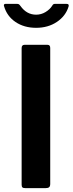

<svg xmlns="http://www.w3.org/2000/svg" viewBox="-33 -974 376 994"><path d="M213 -742H94C84 -742 79 -736.3 79 -725V-18C79 -11.3 80.3 -6.7 83 -4C85.7 -1.3 91 0 99 0H203C211.7 0 217.8 -1.7 221.5 -5C225.2 -8.3 227 -14 227 -22V-726C227 -736.7 222.3 -742 213 -742ZM321.5 -950.5C319.8 -952.8 316.3 -954 311 -954H252C248.7 -954 245.8 -953.3 243.5 -952C241.2 -950.7 239 -948 237 -944C229 -931.3 217.5 -920.5 202.5 -911.5C187.5 -902.5 171.3 -898 154 -898C121.3 -898 94.3 -913 73 -943C69.7 -947.7 66.8 -950.7 64.5 -952C62.2 -953.3 58.7 -954 54 -954H-4C-10 -954 -13 -951.3 -13 -946C-13 -944 -12.7 -942.7 -12 -942C-2 -907.3 17.8 -880 47.5 -860C77.2 -840 112.7 -830 154 -830C195.3 -830 231.2 -840.2 261.5 -860.5C291.8 -880.8 312 -907.3 322 -940C323.3 -944.7 323.2 -948.2 321.5 -950.5Z"/></svg>

Font: Libre Franklin SemiBold
Style: Regular
Weight: 600
Designer: Pablo Impallari, Rodrigo Fuenzalida
Foundry: Impallari Type
Version: Version 1.002; ttfautohint (v1.5)